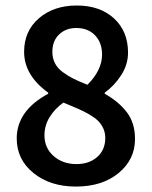

<svg xmlns="http://www.w3.org/2000/svg" viewBox="-20 -668 553 700"><path d="M256.8 12.2Q163.1 12.2 102.1 -37.1Q41 -86.4 41 -163.1Q41 -264.6 155.8 -326.2V-330.1Q67.9 -393.6 67.9 -479Q67.9 -555.2 122.1 -601.6Q176.3 -647.9 259.8 -647.9Q344.7 -647.9 395.8 -600.8Q446.8 -553.7 446.8 -476.1Q446.8 -432.6 421.9 -394Q397 -355.5 361.8 -330.1V-326.2Q413.1 -297.4 442.6 -258.5Q472.2 -219.7 472.2 -161.1Q472.2 -86.4 412.4 -37.1Q352.5 12.2 256.8 12.2ZM298.8 -358.9Q352.1 -412.1 352.1 -469.2Q352.1 -512.2 326.7 -539.1Q301.3 -565.9 257.8 -565.9Q220.2 -565.9 195.6 -542.5Q170.9 -519 170.9 -479Q170.9 -456.1 180.2 -437.7Q189.5 -419.4 209 -405Q228.5 -390.6 248.3 -380.9Q268.1 -371.1 298.8 -358.9ZM258.8 -69.8Q305.2 -69.8 334.5 -95.7Q363.8 -121.6 363.8 -165Q363.8 -184.6 356.2 -200.7Q348.6 -216.8 336.7 -228.3Q324.7 -239.7 305.2 -251Q285.6 -262.2 266.1 -270.8Q246.6 -279.3 219.7 -290.5Q213.9 -293 210.9 -293.9Q179.2 -271 160.6 -240.5Q142.1 -210 142.1 -174.8Q142.1 -128.4 175.5 -99.1Q209 -69.8 258.8 -69.8Z"/></svg>

Font: Source Sans 3 Semibold
Style: Regular
Weight: 600
Designer: Paul D. Hunt
Foundry: Adobe
Version: Version 3.052;hotconv 1.1.0;makeotfexe 2.6.0